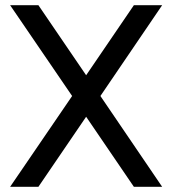

<svg xmlns="http://www.w3.org/2000/svg" viewBox="-20 -720 664 740"><path d="M128 0H19L258 -350L19 -700H128L312 -430L496 -700H605L367 -350L605 0H496L312 -270Z"/></svg>

Font: MedMera Sans Display
Style: Regular
Weight: 500
Designer: Kasper Nordkvist
Foundry: UNCUT.wtf
Version: Version 1.300